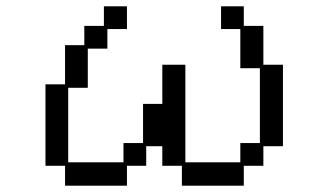

<svg xmlns="http://www.w3.org/2000/svg" viewBox="-20 -560 1040 608"><path d="M124 -293H186V-417H247V-478H309V-540H382V-468H320V-406H258V-282H196V-46H371V-107H433V-231H494V-355H567V-46H741V-107H803V-344H741V-468H680V-540H752V-478H814V-355H876V-97H814V-35H752V28H556V-35H494V-97H443V-35H382V28H186V-35H124Z"/></svg>

Font: DotGothic16
Style: Regular
Weight: 400
Designer: Fontworks Inc.
Foundry: Fontworks Inc.
Version: Version 1.100